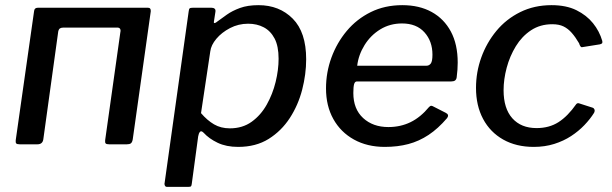

<svg xmlns="http://www.w3.org/2000/svg" viewBox="-20 -560 2374 745"><path d="M57 0Q46 0 43 -3.5Q40 -7 41 -16L112 -515Q113 -530 127 -530H554Q566 -530 565 -516L495 -19Q493 -8 488 -4Q483 0 472 0H404Q393 0 390 -3.5Q387 -7 388 -16L447 -435Q449 -443 446 -448Q443 -453 435 -453H227Q218 -453 213 -450Q208 -447 206 -438L148 -19Q145 0 125 0Z M627 165Q622 165 619.5 159.5Q617 154 619 148L712 -515Q713 -525 716 -527.5Q719 -530 729 -530H800Q808 -530 812.5 -526.5Q817 -523 816 -515L810 -476Q809 -470 813 -470.5Q817 -471 824 -477Q839 -488 860 -503Q881 -518 911 -529Q941 -540 983 -540Q1064 -540 1116 -487.5Q1168 -435 1168 -330Q1168 -272 1152.5 -212Q1137 -152 1104.5 -102Q1072 -52 1022.5 -21Q973 10 904 10Q858 10 824.5 -6Q791 -22 770 -45Q761 -54 756 -48.5Q751 -43 749 -31L724 154Q723 161 721 163Q719 165 712 165H627ZM872 -62Q921 -62 956.5 -87.5Q992 -113 1015 -154Q1038 -195 1049.5 -242Q1061 -289 1061 -332Q1061 -381 1045.5 -410.5Q1030 -440 1003.5 -454Q977 -468 943 -468Q905 -468 872.5 -451Q840 -434 819.5 -409.5Q799 -385 796 -361L760 -121Q784 -93 810.5 -77.5Q837 -62 872 -62Z M1473 10Q1405 10 1353.5 -18.5Q1302 -47 1273.5 -98Q1245 -149 1245 -217Q1245 -279 1266 -336.5Q1287 -394 1325.5 -440Q1364 -486 1418.5 -513Q1473 -540 1541 -540Q1607 -540 1655 -513.5Q1703 -487 1729.5 -437.5Q1756 -388 1756 -317Q1756 -304 1755 -289.5Q1754 -275 1752 -260Q1751 -252 1746 -248Q1741 -244 1731 -244H1365Q1357 -244 1354 -233.5Q1351 -223 1351 -199Q1351 -137 1389 -102Q1427 -67 1487 -67Q1534 -67 1573 -86Q1612 -105 1645 -145Q1650 -150 1654 -149.5Q1658 -149 1663 -146L1710 -122Q1724 -115 1715 -102Q1680 -61 1643 -36.5Q1606 -12 1564.5 -1Q1523 10 1473 10ZM1635 -305Q1645 -305 1651.5 -313.5Q1658 -322 1658 -348Q1658 -400 1627 -434.5Q1596 -469 1540 -469Q1493 -469 1455.5 -446Q1418 -423 1394.5 -385Q1371 -347 1366 -305Z M2120 -540Q2177 -540 2216.5 -520.5Q2256 -501 2281 -470Q2306 -439 2317 -401Q2318 -395 2316.5 -392.5Q2315 -390 2308 -388L2239 -377Q2235 -376 2232 -380.5Q2229 -385 2227 -392Q2213 -416 2198.5 -432.5Q2184 -449 2166.5 -457.5Q2149 -466 2123 -466Q2076 -466 2040.5 -442.5Q2005 -419 1981.5 -380.5Q1958 -342 1946 -297Q1934 -252 1934 -210Q1934 -139 1968 -101Q2002 -63 2062 -63Q2111 -63 2147 -86Q2183 -109 2216 -156Q2221 -162 2230 -158L2280 -142Q2284 -141 2286.5 -135.5Q2289 -130 2285 -122Q2270 -98 2247.5 -74.5Q2225 -51 2196 -32Q2167 -13 2130.5 -1.5Q2094 10 2051 10Q1983 10 1932.5 -18.5Q1882 -47 1854.5 -98.5Q1827 -150 1827 -219Q1827 -280 1847.5 -337Q1868 -394 1906 -440Q1944 -486 1998.5 -513Q2053 -540 2120 -540Z"/></svg>

Font: Libre Franklin Medium
Style: Italic
Weight: 500
Italic angle: -8°
Designer: Pablo Impallari, Rodrigo Fuenzalida, Nhung Nguyen
Foundry: Impallari Type
Version: Version 3.000